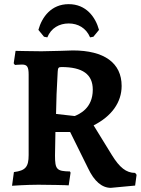

<svg xmlns="http://www.w3.org/2000/svg" viewBox="-20 -889 681 925"><path d="M311 -776C356 -776 395 -754 414 -709L430 -712L457 -745C440 -807 395 -869 311 -869C227 -869 182 -807 165 -745L192 -712L208 -709C226 -754 266 -776 311 -776ZM514 16 631 5 638 -47 631 -56C588 -56 556 -82 519 -142L431 -285C518 -329 566 -396 566 -475C566 -586 482 -646 331 -646C331 -646 220 -642 180 -642C141 -642 55 -644 55 -644L46 -584L52 -576C52 -576 73 -578 86 -578C111 -578 118 -567 118 -529V-142C118 -85 103 -67 47 -60L38 6C38 6 106 1 165 1C201 1 311 3 311 4L320 -57L317 -63C253 -64 245 -73 245 -140L247 -253H318L405 -77C434 -16 471 16 514 16ZM340 -330 250 -340C251 -402 253 -463 258 -544C259 -562 262 -566 276 -566C378 -566 427 -531 427 -457C427 -366 361 -339 340 -330Z"/></svg>

Font: Alegreya SC
Style: Bold
Weight: 700
Designer: Juan Pablo del Peral
Foundry: Huerta Tipografica
Version: Version 2.007;PS 002.007;hotconv 1.0.88;makeotf.lib2.5.64775